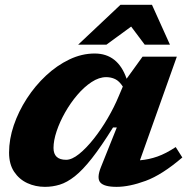

<svg xmlns="http://www.w3.org/2000/svg" viewBox="-20 -750 771 784"><path d="M392.5 -68.5 457 -229.5H441.5Q393 -151.5 355.2 -103.5Q317.5 -55.5 285.5 -30.2Q253.5 -5 224 4Q194.5 13 163.5 13Q125 13 91.8 -2.2Q58.5 -17.5 37.8 -48.5Q17 -79.5 17 -127Q17 -181.5 36.2 -238.2Q55.5 -295 89.5 -347.5Q123.5 -400 168 -441.5Q212.5 -483 263.2 -507.2Q314 -531.5 366.5 -531.5Q461.5 -531.5 497 -428.5L562 -518.5H702L551.5 -95.5Q588 -98.5 622.8 -110.8Q657.5 -123 697.5 -149.5L724.5 -107Q641.5 -36 574.8 -11.5Q508 13 456 13Q405 13 389.5 -5Q374 -23 392.5 -68.5ZM198.5 -146Q198.5 -97.5 250 -97.5Q273.5 -97.5 303 -121.2Q332.5 -145 363 -183.5Q393.5 -222 420 -267.5Q446.5 -313 464.5 -356.5L481.5 -396.5Q467 -419 450.2 -427Q433.5 -435 413.5 -435Q384.5 -435 354 -415Q323.5 -395 295.8 -362.5Q268 -330 246 -291.2Q224 -252.5 211.2 -214.2Q198.5 -176 198.5 -146ZM299 -567.5 472 -730.5H600.5L674 -567.5H571L515.5 -641.5L414.5 -567.5Z"/></svg>

Font: Newsreader Caption
Style: Bold Italic
Weight: 700
Italic angle: -17°
Designer: Hugues Gentile
Foundry: Production Type
Version: Version 1.001